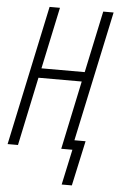

<svg xmlns="http://www.w3.org/2000/svg" viewBox="-60 -755 600 977"><g transform="rotate(5 240.0 -266.5)"><path d="M293 181 332 0H275L349 -350H128L54 0H1L153 -714H206L139 -399H360L427 -714H480L338 -49H395L345 181Z"/></g></svg>

Font: Noto Sans ExtraCondensed Light
Style: Italic
Weight: 300
Width: 2
Italic angle: -12°
Designer: Monotype Design Team
Foundry: Monotype Imaging Inc.
Version: Version 2.013; ttfautohint (v1.8.4.7-5d5b)